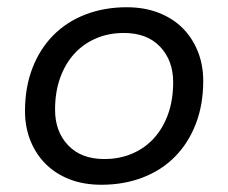

<svg xmlns="http://www.w3.org/2000/svg" viewBox="-20 -500 630 530"><path d="M260 10Q210 10 171 -5.5Q132 -21 105 -48.5Q78 -76 63.5 -113Q49 -150 49 -193Q49 -259 69.5 -312Q90 -365 127 -402.5Q164 -440 216 -460Q268 -480 330 -480Q379 -480 418.5 -464.5Q458 -449 485 -421.5Q512 -394 526.5 -357Q541 -320 541 -277Q541 -211 520.5 -158Q500 -105 463 -67.5Q426 -30 374 -10Q322 10 260 10ZM268 -61Q310 -61 345 -76Q380 -91 405 -118.5Q430 -146 444 -185Q458 -224 458 -273Q458 -333 422 -371Q386 -409 322 -409Q280 -409 245 -394Q210 -379 185 -351.5Q160 -324 146 -285Q132 -246 132 -197Q132 -137 168 -99Q204 -61 268 -61Z"/></svg>

Font: Celebes
Style: Italic
Weight: 400
Italic angle: -10°
Designer: Anugrah Pasau
Foundry: Lafontype
Version: Version 1.000; ttfautohint (v1.8.4)